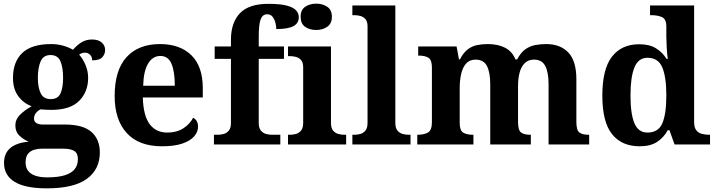

<svg xmlns="http://www.w3.org/2000/svg" viewBox="-20 -790 3917 1050"><path d="M236 240Q118 240 60 204.5Q2 169 2 101Q2 48 37 19Q72 -10 137 -15Q110 -26 87 -47.5Q64 -69 64 -104Q64 -137 89 -162Q114 -187 153 -209Q109 -225 80 -264Q51 -303 51 -364Q51 -452 102 -500.5Q153 -549 260 -549Q295 -549 326 -540Q357 -531 379 -518Q405 -547 429 -560.5Q453 -574 483 -574Q519 -574 537 -557Q555 -540 555 -517Q555 -495 540 -477.5Q525 -460 484 -460Q484 -480 472 -491Q460 -502 446 -502Q426 -502 413 -491Q433 -469 447.5 -435Q462 -401 462 -364Q462 -288 413 -238.5Q364 -189 260 -189Q249 -189 230 -190Q211 -191 202 -192Q188 -186 177 -172.5Q166 -159 166 -141Q166 -125 179 -117Q192 -109 213 -109H334Q434 -109 480 -68.5Q526 -28 526 44Q526 136 455 188Q384 240 236 240ZM238 180Q297 180 334 168.5Q371 157 388.5 135Q406 113 406 80Q406 48 386 35.5Q366 23 325 23H209Q189 23 168.5 28.5Q148 34 134 50Q120 66 120 99Q120 126 133.5 144Q147 162 173.5 171Q200 180 238 180ZM257 -248Q297 -248 311 -279.5Q325 -311 325 -365Q325 -421 310.5 -455Q296 -489 256 -489Q217 -489 202 -454Q187 -419 187 -364Q187 -312 202.5 -280Q218 -248 257 -248Z M866 10Q739 10 673 -62.5Q607 -135 607 -265Q607 -406 672 -477.5Q737 -549 855 -549Q964 -549 1026.5 -488Q1089 -427 1089 -308V-257H761Q764 -157 798.5 -111Q833 -65 895 -65Q947 -65 983 -88.5Q1019 -112 1036 -146Q1050 -139 1056.5 -126.5Q1063 -114 1063 -97Q1063 -69 1042 -44.5Q1021 -20 977.5 -5Q934 10 866 10ZM936 -321Q936 -398 918 -441Q900 -484 857 -484Q815 -484 790 -442.5Q765 -401 763 -321Z M1150 0V-53H1172Q1187 -53 1203.5 -57.5Q1220 -62 1231.5 -76Q1243 -90 1243 -118V-468H1154V-536H1243V-573Q1243 -666 1292 -717.5Q1341 -769 1447 -769Q1512 -769 1548 -759.5Q1584 -750 1599 -733.5Q1614 -717 1614 -696Q1614 -662 1583.5 -646.5Q1553 -631 1491 -631Q1491 -647 1486 -666Q1481 -685 1470.5 -698.5Q1460 -712 1441 -712Q1416 -712 1405.5 -684.5Q1395 -657 1395 -591V-536H1533V-468H1395V-118Q1395 -90 1406.5 -76Q1418 -62 1435 -57.5Q1452 -53 1466 -53H1513V0Z M1555 0V-53H1567Q1582 -53 1598.5 -57.5Q1615 -62 1626.5 -76Q1638 -90 1638 -118V-422Q1638 -449 1626 -462Q1614 -475 1597.5 -479Q1581 -483 1567 -483H1555V-536H1790V-118Q1790 -90 1801.5 -76Q1813 -62 1830 -57.5Q1847 -53 1861 -53H1873V0ZM1709 -626Q1673 -626 1648.5 -643.5Q1624 -661 1624 -698Q1624 -736 1649 -753Q1674 -770 1710 -770Q1744 -770 1769.5 -753Q1795 -736 1795 -698Q1795 -661 1769.5 -643.5Q1744 -626 1709 -626Z M1907 0V-53H1919Q1934 -53 1950.5 -57.5Q1967 -62 1978.5 -76Q1990 -90 1990 -118V-646Q1990 -673 1978 -686Q1966 -699 1949.5 -703Q1933 -707 1919 -707H1907V-760H2142V-118Q2142 -90 2153.5 -76Q2165 -62 2182 -57.5Q2199 -53 2213 -53H2225V0Z M2262 0V-53H2264Q2298 -53 2320 -65Q2342 -77 2342 -122V-421Q2342 -463 2322.5 -474.5Q2303 -486 2270 -486H2267V-536H2477L2490 -465H2495Q2515 -503 2538.5 -520.5Q2562 -538 2589.5 -543.5Q2617 -549 2648 -549Q2703 -549 2742 -529Q2781 -509 2799 -465H2808Q2828 -503 2853 -520.5Q2878 -538 2907 -543.5Q2936 -549 2967 -549Q3044 -549 3088 -503Q3132 -457 3132 -356V-124Q3132 -78 3148.5 -65.5Q3165 -53 3199 -53H3202V0H2980V-329Q2980 -394 2962 -429Q2944 -464 2900 -464Q2869 -464 2849.5 -444.5Q2830 -425 2821.5 -392.5Q2813 -360 2813 -321V-124Q2813 -78 2829.5 -65.5Q2846 -53 2880 -53H2883V0H2661V-329Q2661 -394 2643 -429Q2625 -464 2581 -464Q2548 -464 2529 -442.5Q2510 -421 2502 -385.5Q2494 -350 2494 -309V-118Q2494 -76 2513.5 -64.5Q2533 -53 2566 -53H2569V0Z M3478 10Q3380 10 3327 -56.5Q3274 -123 3274 -267Q3274 -412 3326.5 -480Q3379 -548 3476 -548Q3532 -548 3568 -525.5Q3604 -503 3625 -468H3632Q3628 -496 3626 -531Q3624 -566 3624 -590V-645Q3624 -686 3600 -696.5Q3576 -707 3543 -707H3535V-760H3776V-123Q3776 -93 3787.5 -78Q3799 -63 3818 -58Q3837 -53 3859 -53H3863V0H3669L3641 -78H3632Q3610 -38 3573.5 -14Q3537 10 3478 10ZM3521 -65Q3580 -65 3602 -115.5Q3624 -166 3624 -269Q3624 -368 3602 -421Q3580 -474 3521 -474Q3471 -474 3449.5 -421Q3428 -368 3428 -268Q3428 -167 3449.5 -116Q3471 -65 3521 -65Z"/></svg>

Font: Noto Serif Vithkuqi
Style: Bold
Weight: 700
Version: Version 1.005